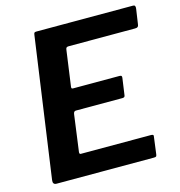

<svg xmlns="http://www.w3.org/2000/svg" viewBox="-109 -839 877 936"><g transform="rotate(-15 329.0 -371.0)"><path d="M145 -729Q146 -737 148.5 -739.5Q151 -742 158 -742H647Q660 -742 657 -723L646 -648Q645 -639 641 -635.5Q637 -632 627 -632H292Q285 -632 281.5 -629.5Q278 -627 277 -619L252 -439Q251 -432 253 -430Q255 -428 260 -428H494Q502 -428 504 -424.5Q506 -421 505 -415L493 -330Q492 -320 480 -320H245Q234 -320 232 -306L207 -121Q206 -110 213 -110H568Q576 -110 578.5 -107Q581 -104 579 -96L568 -12Q567 -5 564.5 -2.5Q562 0 553 0H62Q42 0 45 -22L145 -729Z"/></g></svg>

Font: Libre Franklin SemiBold
Style: Italic
Weight: 600
Italic angle: -8°
Designer: Pablo Impallari, Rodrigo Fuenzalida, Nhung Nguyen
Foundry: Impallari Type
Version: Version 3.000